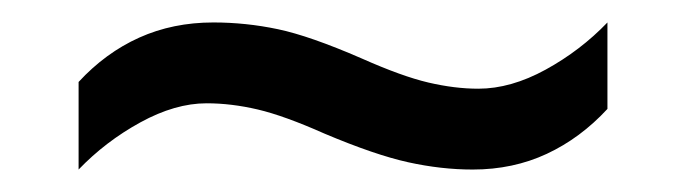

<svg xmlns="http://www.w3.org/2000/svg" viewBox="-20 -438 612 171"><path d="M269 -319Q233 -335 209.5 -340.5Q186 -346 164 -346Q136 -346 105 -329Q74 -312 50 -287V-365Q74 -391 104 -404.5Q134 -418 170 -418Q199 -418 227.5 -412Q256 -406 302 -386Q338 -370 361.5 -364.5Q385 -359 406 -359Q435 -359 466 -376Q497 -393 521 -418V-341Q497 -315 467 -301Q437 -287 401 -287Q373 -287 343.5 -293.5Q314 -300 269 -319Z"/></svg>

Font: Noto Sans Armenian
Style: Regular
Weight: 400
Designer: Monotype Design Team
Foundry: Monotype Imaging Inc.
Version: Version 2.007